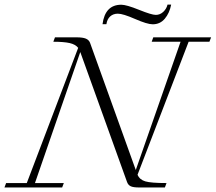

<svg xmlns="http://www.w3.org/2000/svg" viewBox="-47 -828 953 848"><path d="M627.4 -720.7Q603.5 -720.7 549.8 -744.1Q496.1 -767.6 473.6 -767.6Q453.1 -767.6 439.7 -755.6Q426.3 -743.7 422.9 -721.2H405.8Q417 -807.1 488.8 -807.1Q511.2 -807.1 566.9 -784.7Q622.6 -762.2 641.1 -762.2Q659.7 -762.2 674.1 -775.6Q688.5 -789.1 692.9 -807.6H709Q701.7 -770 680.9 -745.4Q660.2 -720.7 627.4 -720.7ZM-27.3 0 -20 -19.5H71.3L298.3 -616.7Q286.6 -631.8 261.2 -637.7Q235.8 -643.6 188.5 -643.6L195.8 -663.1H291.5Q318.4 -663.1 332 -657.5Q345.7 -651.9 350.6 -639.2L552.7 -77.1L750.5 -643.6H623L629.9 -663.1H885.3L877.9 -643.6H786.1L560.5 -56.2Q569.8 -34.2 595 -26.9Q620.1 -19.5 688.5 -19.5L681.2 0H567.9Q541.5 0 530.3 -5.4Q519 -10.7 514.2 -23.9L307.6 -598.1L107.4 -19.5H234.9L227.5 0Z"/></svg>

Font: Elstob ExtraLight
Style: Italic
Weight: 200
Italic angle: -20°
Designer: Peter S. Baker
Version: Version 1.015